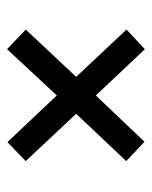

<svg xmlns="http://www.w3.org/2000/svg" viewBox="38 -636 439 556"><g transform="rotate(90 258.0 -358.5)"><path d="M123 -159 257 -303 392 -160 447 -213 310 -359 447 -504 391 -557 257 -416 123 -558 66 -505 203 -359 66 -213Z"/></g></svg>

Font: Noto Serif Devanagari SemiCondensed Black
Style: Regular
Weight: 900
Width: 4
Designer: Universal Thirst, Indian Type Foundry and the Monotype Design Team
Foundry: Monotype Imaging Inc.
Version: Version 2.004